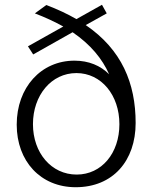

<svg xmlns="http://www.w3.org/2000/svg" viewBox="-20 -774 640 804"><path d="M548 -259C548 -425 490 -566 339 -669L427 -718L407 -754L300 -694C262 -716 221 -735 174 -753L126 -718C170 -701 209 -683 245 -663L97 -580L119 -546L284 -639C360 -587 408 -528 437 -463C401 -499 352 -520 292 -520C152 -520 50 -408 50 -252C50 -99 150 10 297 10C453 10 548 -101 548 -259ZM301 -43C195 -43 118 -134 118 -254C118 -375 195 -468 300 -468C404 -468 480 -376 480 -254C480 -133 406 -43 301 -43Z"/></svg>

Font: 18Franklin Light
Style: Regular
Weight: 300
Designer: Pablo Impallari, Rodrigo Fuenzalida (Modified by Dan O. Williams)
Version: Version 0.025;PS 000.025;hotconv 1.0.88;makeotf.lib2.5.64775